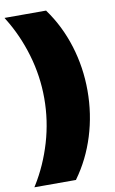

<svg xmlns="http://www.w3.org/2000/svg" viewBox="-115 -792 581 967"><g transform="rotate(-10 175.0 -309.0)"><path d="M-20 124 -15.1 116.2Q42 24.4 74.5 -85.2Q106.9 -194.8 106.9 -309.1Q106.9 -423.3 74.5 -532.7Q42 -642.1 -15.1 -733.9L-20 -742.2H192.9L193.8 -740.2Q259.3 -649.9 293.7 -539.1Q328.1 -428.2 328.1 -309.1Q328.1 -189.9 293.7 -79.1Q259.3 31.7 193.8 122.1L192.9 124Z"/></g></svg>

Font: Trueno UltraBlack
Style: Regular
Weight: 950
Designer: Julieta Ulanovsky
Foundry: Julieta Ulanovsky
Version: Version 3.001b | FøM Fix